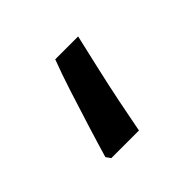

<svg xmlns="http://www.w3.org/2000/svg" viewBox="-74 -340 433 433"><g transform="rotate(-45 142.5 -123.5)"><path d="M60 -11Q69 -42 82.5 -85.5Q96 -129 110 -172.5Q124 -216 136 -247H209Q201 -212 190.5 -166.5Q180 -121 171 -76.5Q162 -32 156 0H68Z"/></g></svg>

Font: Noto Sans Syriac Eastern Medium
Style: Regular
Weight: 500
Designer: Patrick Giasson and the Monotype Design Team
Foundry: Monotype Imaging Inc.
Version: Version 3.001